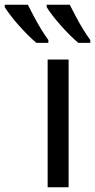

<svg xmlns="http://www.w3.org/2000/svg" viewBox="-115 -786 399 806"><path d="M173 0H85V-536H173ZM178 -766Q189 -744 203.5 -716.5Q218 -689 234 -663Q250 -637 264 -618V-606H214Q197 -620 177.5 -639.5Q158 -659 138.5 -681Q119 -703 104 -723Q89 -743 81 -756V-766ZM2 -766Q13 -744 27.5 -716.5Q42 -689 58 -663Q74 -637 88 -618V-606H38Q21 -620 1.5 -639.5Q-18 -659 -37.5 -681Q-57 -703 -72 -723Q-87 -743 -95 -756V-766Z"/></svg>

Font: Noto Sans Ambassadori
Style: Regular
Weight: 400
Designer: Monotype Design Team
Foundry: Monotype Imaging Inc.
Version: Version 2.013